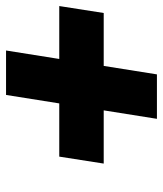

<svg xmlns="http://www.w3.org/2000/svg" viewBox="28 -704 539 635"><g transform="rotate(-90 297.5 -386.5)"><path d="M74 -313H250L222 -137H369L397 -313H572L595 -460H420L448 -636H301L273 -460H97Z"/></g></svg>

Font: Rabbid Highway Sign IV
Style: BdObl
Weight: 400
Foundry: Cannot Into Space Fonts
Version: Version 0.277